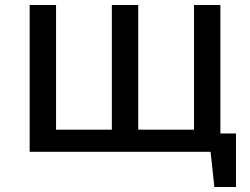

<svg xmlns="http://www.w3.org/2000/svg" viewBox="-20 -604 995 764"><path d="M98 0V-584H203V0ZM123 0 122 -88H504V0ZM425 0V-584H530V0ZM450 0V-88H831V0ZM752 0V-584H857V0ZM833 140 810 -73H919V140Z"/></svg>

Font: Ruda SemiBold
Style: Regular
Weight: 600
Designer: Mariela Monsalve and Angelina Sanchez
Foundry: Mariela Monsalve and Angelina Sanchez
Version: Version 2.001